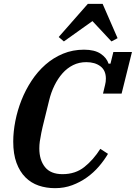

<svg xmlns="http://www.w3.org/2000/svg" viewBox="-20 -969 708 1001"><path d="M267 12Q221 12 181.5 -1.5Q142 -15 112.5 -44.5Q83 -74 66 -120Q49 -166 49 -231Q49 -282 60 -338Q71 -394 92 -447Q113 -500 144.5 -548Q176 -596 217 -632Q258 -668 308.5 -689Q359 -710 418 -710Q473 -710 504.5 -689Q536 -668 546 -637H556L571 -698H668L614 -481H517L528 -527Q532 -542 532 -559Q532 -602 503.5 -623.5Q475 -645 430 -645Q392 -645 361 -629.5Q330 -614 306 -587Q282 -560 264 -523.5Q246 -487 236 -445Q221 -383 211 -343.5Q201 -304 195.5 -277Q190 -250 187.5 -231.5Q185 -213 185 -195Q185 -135 214.5 -98Q244 -61 306 -61Q373 -61 420 -98.5Q467 -136 503 -193L543 -167Q523 -133 495.5 -101Q468 -69 433 -44Q398 -19 356.5 -3.5Q315 12 267 12ZM286 -776 438 -949H515L593 -770L561 -753L462 -859L313 -753Z"/></svg>

Font: IBM Plex Serif SemiBold
Style: Italic
Weight: 600
Italic angle: -14°
Designer: Mike Abbink, Paul van der Laan, Pieter van Rosmalen
Foundry: Bold Monday
Version: Version 2.5